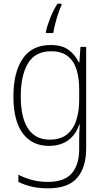

<svg xmlns="http://www.w3.org/2000/svg" viewBox="-20 -877 571 1045"><path d="M256 -632Q318 -632 354 -605Q390 -578 409 -537H412L418 -622H449V-69Q449 33 400.5 90.5Q352 148 241 148Q190 148 151 138.5Q112 129 80 113V74Q113 91 153 102Q193 113 241 113Q330 113 370.5 66.5Q411 20 411 -66V-105Q411 -129 411.5 -151Q412 -173 414 -199H411Q393 -144 351 -113.5Q309 -83 246 -83Q155 -83 104 -151Q53 -219 53 -353Q53 -483 103.5 -557.5Q154 -632 256 -632ZM258 -598Q172 -598 132.5 -532.5Q93 -467 93 -353Q93 -236 133 -176.5Q173 -117 250 -117Q312 -117 347.5 -148Q383 -179 397 -228Q411 -277 411 -332V-392Q411 -452 396.5 -498.5Q382 -545 348.5 -571.5Q315 -598 258 -598ZM315 -849Q307 -833 297.5 -805Q288 -777 280.5 -747.5Q273 -718 270 -697H230V-705Q238 -741 254.5 -782Q271 -823 293 -857H315Z"/></svg>

Font: Noto Sans Telugu UI SemiCondensed ExtraLight
Style: Regular
Weight: 200
Width: 4
Designer: Jelle Bosma - Monotype Design Team
Foundry: Monotype Imaging Inc.
Version: Version 2.005; ttfautohint (v1.8.4.7-5d5b)